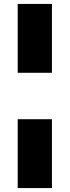

<svg xmlns="http://www.w3.org/2000/svg" viewBox="-20 -762 354 976"><path d="M70 -742H244V-392H70ZM70 -156H244V194H70Z"/></svg>

Font: CMG Sans ExtraBold
Style: Regular
Weight: 800
Designer: Julieta Ulanovsky
Foundry: Julieta Ulanovsky
Version: Version 7.200